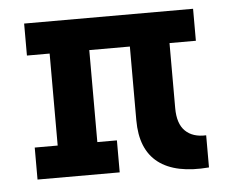

<svg xmlns="http://www.w3.org/2000/svg" viewBox="-41 -494 660 550"><g transform="rotate(-5 289.5 -219.0)"><path d="M282.8 0H46.5V-92H112.5V-356.5H47.2V-448.5H533V-356.5H226.5V-92H282.8ZM538.8 8.2Q442.8 16.2 393 -22.1Q343.2 -60.5 343.2 -144.5V-377H457.2V-169.5Q457.2 -124.5 478.8 -103.5Q500.2 -82.5 538.8 -84.2Z"/></g></svg>

Font: Podkova VF Beta
Style: Regular
Weight: 400
Designer: Ilya Yudin
Foundry: Cyreal (www.cyreal.org)
Version: Version 2.100